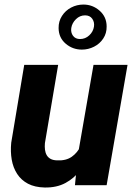

<svg xmlns="http://www.w3.org/2000/svg" viewBox="-20 -813 585 843"><path d="M322.3 -135.3 390.6 -528.3H540L448.2 0H309.1ZM353 -235.8 394 -236.8Q388.7 -191.4 373.8 -146.7Q358.9 -102.1 332.8 -66.4Q306.6 -30.8 267.8 -9.8Q229 11.2 176.3 10.3Q132.8 9.3 103 -6.3Q73.2 -22 55.4 -49.3Q37.6 -76.7 31.5 -111.8Q25.4 -147 29.3 -186.5L86.4 -528.3H235.4L177.2 -184.6Q175.8 -169.4 177.5 -155.8Q179.2 -142.1 185.1 -131.8Q190.9 -121.6 201.9 -115.5Q212.9 -109.4 230.5 -108.9Q270 -106.9 295.2 -124.8Q320.3 -142.6 334.2 -172.1Q348.1 -201.7 353 -235.8ZM237.3 -689.5Q236.8 -719.2 252 -742.9Q267.1 -766.6 292.2 -779.8Q317.4 -793 346.2 -793Q386.7 -793 417.5 -765.9Q448.2 -738.8 448.2 -696.8Q448.7 -667 433.3 -643.8Q418 -620.6 392.8 -607.9Q367.7 -595.2 339.4 -595.2Q298.8 -595.2 268.3 -621.3Q237.8 -647.5 237.3 -689.5ZM293 -690.4Q290 -670.4 300.5 -656Q311 -641.6 331.5 -641.6Q354.5 -641.6 371.8 -657.7Q389.2 -673.8 392.6 -696.3Q395.5 -715.8 385 -730.7Q374.5 -745.6 353.5 -745.6Q330.6 -745.6 313.5 -728.8Q296.4 -711.9 293 -690.4Z"/></svg>

Font: Roboto ExtraBold
Style: Italic
Weight: 800
Designer: Christian Robertson
Foundry: Google
Version: Version 3.009; 2024